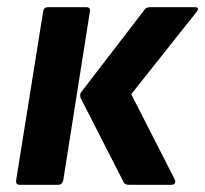

<svg xmlns="http://www.w3.org/2000/svg" viewBox="-20 -514 571 534"><path d="M338 0Q328 0 324 -7L204 -242Q201 -250 206 -258L382 -487Q386 -494 398 -494H522Q530 -494 530.5 -490Q531 -486 526 -480L345 -252L466 -15Q469 -9 466.5 -4.5Q464 0 456 0ZM35 0Q23 0 25 -13L100 -482Q102 -494 113 -494H220Q232 -494 230 -482L156 -13Q153 0 142 0Z"/></svg>

Font: Sofia Sans Semi Condensed ExtraBold
Style: Italic
Weight: 800
Italic angle: -9°
Version: Version 4.100